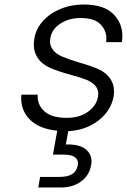

<svg xmlns="http://www.w3.org/2000/svg" viewBox="-20 -574 563 852"><path d="M484 -145Q472 -82 416.5 -39Q361 4 283 8L272 67Q277 67 281 67Q334 67 360 88Q386 109 386 142Q386 150 384 160Q376 205 339.5 231.5Q303 258 250 258H150L158 211H244Q281 211 300.5 198.5Q320 186 325 160Q326 155 326 151Q326 112 261 112H215L234 6Q155 -2 114.5 -41.5Q74 -81 74 -138Q74 -146 75 -154H147Q147 -150 147 -147Q147 -106 179 -78.5Q211 -51 276 -51Q333 -51 370.5 -78Q408 -105 415 -145Q416 -152 416 -158Q416 -178 403 -193.5Q390 -209 364.5 -219.5Q339 -230 294 -242Q235 -258 200 -274Q165 -290 147.5 -316.5Q130 -343 130 -374Q130 -389 133 -406Q140 -446 170 -480Q200 -514 247.5 -534Q295 -554 351 -554Q439 -554 481 -513.5Q523 -473 523 -414Q523 -401 521 -387H451Q452 -395 452 -403Q452 -440 425 -467Q398 -494 338 -494Q285 -494 247.5 -469Q210 -444 204 -407Q202 -398 202 -390Q202 -369 216 -351.5Q230 -334 257 -322.5Q284 -311 330 -297Q387 -281 419 -266Q451 -251 468.5 -226Q486 -201 486 -169Q486 -157 484 -145Z"/></svg>

Font: Fz Poppins Light
Style: Italic
Weight: 300
Italic angle: -10°
Designer: Ninad Kale (Devanagari), Jonny Pinhorn (Latin)
Foundry: Indian Type Foundry
Version: Vit hóa bi Vntype.Com & FontZin.Com